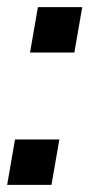

<svg xmlns="http://www.w3.org/2000/svg" viewBox="-33 -517 250 537"><path d="M73 -497H197L175 -370H51ZM9 -127H133L111 0H-13Z"/></svg>

Font: Cabin SemiBold
Style: Italic
Weight: 600
Italic angle: -7°
Designer: Pablo Impallari
Foundry: Pablo Impallari. http://www.impallari.com Igino Marini. http://www.ikern.com
Version: Version 2.200